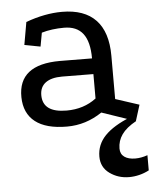

<svg xmlns="http://www.w3.org/2000/svg" viewBox="-50 -487 626 768"><g transform="rotate(-5 262.5 -103.0)"><path d="M349 -29Q284 15 208 15Q124 15 80.5 -19Q37 -53 36 -118Q34 -249 202 -249L331 -248Q331 -315 306 -347.5Q281 -380 230 -380Q206 -380 183 -377Q160 -374 140 -368L130 -313L66 -325L82 -416Q120 -430 156.5 -437Q193 -444 227 -444Q317 -444 363 -395.5Q409 -347 409 -252V-78L504 -47L484 17ZM205 -186Q162 -186 139 -169Q116 -152 116 -119Q116 -49 212 -49Q281 -49 331 -87V-185ZM464 -1 485 17Q445 39 427 64.5Q409 90 409 121Q409 143 425 154.5Q441 166 469 166Q493 166 518 157V218Q499 228 478.5 233Q458 238 438 238Q394 238 360 213.5Q326 189 326 146Q326 98 360 62.5Q394 27 464 -1Z"/></g></svg>

Font: Podkova
Style: Regular
Weight: 400
Designer: Ilya Yudin
Foundry: Cyreal (www.cyreal.org)
Version: Version 2.103